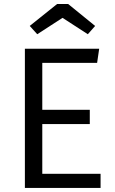

<svg xmlns="http://www.w3.org/2000/svg" viewBox="-20 -929 570 949"><path d="M164.1 -759.8 127 -800.8 262.2 -909.2H316.9L450.2 -800.8L414.1 -759.8L289.1 -840.8ZM470.2 -688 460 -618.2H189V-386.2H423.8V-315.9H189V-69.8H477.1V0H103V-688Z"/></svg>

Font: Fira Sans Book
Style: Regular
Weight: 350
Designer: Carrois Corporate & Edenspiekermann AG
Foundry: Carrois Corporate GbR & Edenspiekermann AG
Version: Version 4.203;PS 004.203;hotconv 1.0.88;makeotf.lib2.5.64775